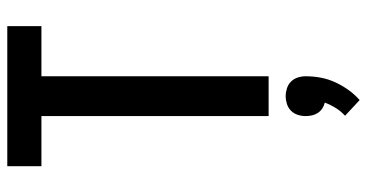

<svg xmlns="http://www.w3.org/2000/svg" viewBox="-266 -510 1031 540"><g transform="rotate(-90 250.0 -239.5)"><path d="M194 0V-639H53V-735H447V-639H306V0ZM239 256 195 215Q208 203 217 188.5Q226 174 232 158Q223 156 215.5 151Q208 146 203 138.5Q198 131 196 122Q194 113 194 104Q194 93 197.5 82Q201 71 209 63Q217 55 228 51.5Q239 48 250 48Q261 48 272 51.5Q283 55 291 63Q299 71 302.5 82Q306 93 306 104Q306 126 302 147Q298 168 289 187.5Q280 207 267.5 224.5Q255 242 239 256Z"/></g></svg>

Font: Moesevka
Style: Bold
Weight: 700
Monospace: yes
Designer: Belleve Invis
Foundry: Belleve Invis
Version: Version 32.5.0; ttfautohint (v1.8.4)